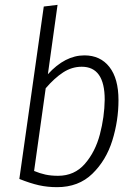

<svg xmlns="http://www.w3.org/2000/svg" viewBox="-20 -763 559 794"><path d="M470 -349Q470 -264 444.5 -182Q419 -100 362 -44.5Q305 11 216 11Q176 11 140.5 3Q105 -5 60 -23L161 -736L218 -743L178 -456Q249 -534 329 -534Q395 -534 432.5 -486Q470 -438 470 -349ZM169 -398 121 -56Q145 -46 168 -41Q191 -36 220 -36Q288 -36 331 -85.5Q374 -135 393 -207Q412 -279 413 -351Q413 -487 318 -487Q277 -487 241 -463.5Q205 -440 169 -398Z"/></svg>

Font: Fira Sans Condensed Light
Style: Italic
Weight: 300
Width: 3
Italic angle: -8°
Designer: Carrois Corporate & Edenspiekermann AG
Foundry: Carrois Corporate GbR & Edenspiekermann AG
Version: Version 4.203